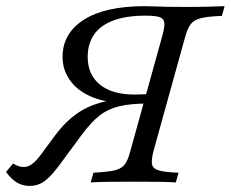

<svg xmlns="http://www.w3.org/2000/svg" viewBox="-68 -591 748 622"><path d="M225.8 0 234.7 -31.5Q279.8 -33.9 302.8 -39.1Q325.8 -44.4 336.3 -58.5Q346.8 -72.6 354 -100.8L456.5 -470.2Q465.3 -500 464.5 -514.9Q463.7 -529.8 450 -535.1Q436.3 -540.3 404 -540.3Q341.1 -540.3 299.2 -524.6Q257.3 -508.9 236.7 -479Q216.1 -449.2 216.1 -406.5Q216.1 -349.2 255.6 -316.9Q295.2 -284.7 367.7 -284.7Q385.5 -284.7 399.2 -285.5Q412.9 -286.3 423.4 -287.9L416.1 -260.5Q410.5 -259.7 394 -258.9Q377.4 -258.1 357.7 -258.1Q337.9 -258.1 321.8 -258.1Q265.3 -260.5 223 -279.8Q180.6 -299.2 157.7 -332.3Q134.7 -365.3 134.7 -406.5Q134.7 -483.1 203.6 -527Q272.6 -571 400 -571Q416.9 -571 433.1 -570.2Q449.2 -569.4 473.4 -569Q497.6 -568.5 535.5 -568.5Q574.2 -568.5 606 -569.4Q637.9 -570.2 659.7 -571L650.8 -539.5Q606.5 -537.9 583.5 -532.3Q560.5 -526.6 550 -512.9Q539.5 -499.2 531.5 -470.2L429 -100.8Q421.8 -72.6 424.6 -58.5Q427.4 -44.4 447.2 -38.7Q466.9 -33.1 510.5 -31.5L501.6 0Q479.8 -1.6 444.4 -2Q408.9 -2.4 364.5 -2.4Q320.2 -2.4 284.7 -2Q249.2 -1.6 225.8 0ZM27.4 11.3Q4.8 11.3 -13.7 0Q-32.3 -11.3 -48.4 -33.9L-25.8 -61.3Q-8.1 -50 9.7 -50Q22.6 -50 35.5 -59.3Q48.4 -68.5 65.3 -91.1L110.5 -152.4Q144.4 -197.6 183.5 -224.6Q222.6 -251.6 278.6 -263.7Q334.7 -275.8 417.7 -275.8L412.1 -255.6Q355.6 -255.6 318.5 -246.8Q281.5 -237.9 254.4 -216.5Q227.4 -195.2 198.4 -156.5L125.8 -58.1Q100 -22.6 78.2 -5.6Q56.5 11.3 27.4 11.3Z"/></svg>

Font: Playfair 12pt Light
Style: Italic
Weight: 300
Italic angle: -15.6°
Designer: Claus Eggers Sørensen
Foundry: Claus Eggers Sørensen
Version: Version 2.000;gftools[0.9.28]